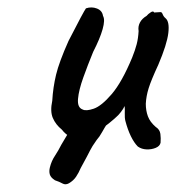

<svg xmlns="http://www.w3.org/2000/svg" viewBox="-20 -389 465 507"><path d="M162 95Q153 100 145 95.5Q137 91 125 87Q114 80 111.5 71.5Q109 63 112 52Q116 36 125 22.5Q134 9 142 -7L192 -91L266 -67Q256 -52 249.5 -40Q243 -28 235 -19Q228 -9 224.5 -3.5Q221 2 218 8Q215 14 209.5 24.5Q204 35 193 55Q188 67 181 77.5Q174 88 162 95ZM344 -2Q334 -12 325.5 -29.5Q317 -47 311 -70Q309 -78 309.5 -90.5Q310 -103 309 -109Q306 -102 299.5 -93.5Q293 -85 287 -80Q283 -76 269 -64.5Q255 -53 241 -46Q208 -25 185 -24Q162 -23 143 -47Q127 -60 119.5 -77.5Q112 -95 118 -123Q120 -158 128 -191.5Q136 -225 161 -281Q182 -322 193 -342.5Q204 -363 207 -367Q222 -372 236 -366.5Q250 -361 252 -347Q258 -337 251 -312Q244 -287 226 -252Q212 -218 200 -184.5Q188 -151 186 -128Q184 -105 198 -100Q207 -95 227.5 -102Q248 -109 275 -140.5Q302 -172 329 -237Q337 -257 341 -272.5Q345 -288 346 -307Q344 -319 349.5 -329.5Q355 -340 367 -347Q371 -352 378 -356.5Q385 -361 387 -356L403 -357Q407 -358 409.5 -351.5Q412 -345 417 -341Q428 -332 424.5 -302Q421 -272 398 -218Q379 -177 372.5 -156Q366 -135 365 -115Q365 -97 370.5 -82Q376 -67 391 -54Q402 -47 403.5 -35.5Q405 -24 404 -12Q402 -3 391 1.5Q380 6 367 5.5Q354 5 344 -2Z"/></svg>

Font: Caveat Medium
Style: Regular
Weight: 500
Designer: Pablo Impallari
Foundry: Pablo Impallari
Version: Version 2.000